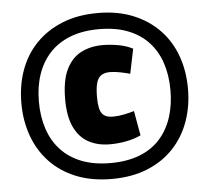

<svg xmlns="http://www.w3.org/2000/svg" viewBox="-52 -765 904 830"><g transform="rotate(-5 400.5 -350.0)"><path d="M401 -59Q473 -59 527 -80Q581 -101 616 -140Q651 -179 668.5 -232.5Q686 -286 686 -350Q686 -415 668.5 -468Q651 -521 615.5 -559.5Q580 -598 526.5 -619Q473 -640 401 -640Q329 -640 275.5 -619Q222 -598 186.5 -559.5Q151 -521 133 -468Q115 -415 115 -350Q115 -286 132.5 -232.5Q150 -179 186 -140Q222 -101 275.5 -80Q329 -59 401 -59ZM401 -710Q488 -710 555 -682.5Q622 -655 668.5 -606.5Q715 -558 738.5 -492.5Q762 -427 762 -350Q762 -274 738.5 -208.5Q715 -143 669 -94Q623 -45 555.5 -17.5Q488 10 401 10Q313 10 245.5 -17.5Q178 -45 132 -94Q86 -143 62.5 -208.5Q39 -274 39 -350Q39 -427 62.5 -492.5Q86 -558 132.5 -606.5Q179 -655 246.5 -682.5Q314 -710 401 -710ZM229 -350Q229 -432 252.5 -480Q276 -528 317 -549Q358 -570 410 -570Q445 -570 480 -563.5Q515 -557 541 -543L519 -436Q502 -441 477 -446Q452 -451 432 -451Q409 -451 394.5 -441.5Q380 -432 373.5 -410Q367 -388 367 -348Q367 -296 381 -277Q395 -258 428 -258Q452 -258 476 -263Q500 -268 521 -274L540 -167Q510 -153 475 -146.5Q440 -140 405 -140Q353 -140 313 -161.5Q273 -183 251 -229.5Q229 -276 229 -350Z"/></g></svg>

Font: Georama ExtraCondensed Thin Black
Style: Regular
Weight: 900
Version: Version 1.001